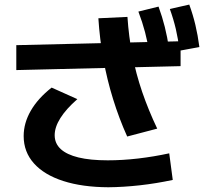

<svg xmlns="http://www.w3.org/2000/svg" viewBox="-20 -801 904 834"><path d="M82.8 -210.1Q82.8 -266.5 113.9 -320.3Q145 -374.1 204.3 -420.5L316 -370.4Q267.3 -327.8 242.4 -288.3Q217.5 -248.8 217.5 -213.7Q217.5 -177.9 243.7 -153.6Q269.9 -129.4 321 -117Q372.1 -104.6 448.1 -104.6Q511.9 -104.6 580.1 -112.5Q648.2 -120.5 715.1 -135L730.4 -19.5Q659.1 -4.1 587.3 3.9Q515.5 11.9 450.6 12.4Q337.7 11.9 255 -14.7Q172.2 -41.3 127.5 -91.2Q82.8 -141.1 82.8 -210.1ZM407.3 -721.6 533.6 -727.6Q539.3 -641.6 555 -561.1Q570.7 -480.5 597.6 -401.7Q624.6 -323 662.9 -242.3L532.5 -208Q497.1 -286.6 471.1 -370.8Q445 -454.9 429 -543.2Q413 -631.5 407.3 -721.6ZM50.8 -496.6V-604.8L764.4 -621.8V-513.7ZM581.1 -750.7 668.6 -772.3Q684.8 -728.2 695.8 -684.2Q706.8 -640.2 714.6 -588.9L628.6 -571.1Q621.2 -618.9 610 -661.4Q598.8 -703.9 581.1 -750.7ZM717.7 -762 802.1 -781.1Q818.2 -737 828.7 -692.8Q839.2 -648.6 846.1 -596.6L760.1 -580.8Q753.8 -631.6 743.8 -674.7Q733.7 -717.8 717.7 -762Z"/></svg>

Font: Pretendard GOV Variable
Style: Regular
Weight: 400
Designer: Base glyphs from Inter by Rasmus Andersson; Hangul glyphs from Noto Sans CJK(Source Han Sans) by Jang Soo-young and Kang
Foundry: Kil Hyung-jin
Version: Version 1.307;Glyphs 3.2 (3192)